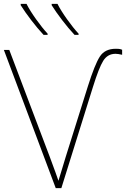

<svg xmlns="http://www.w3.org/2000/svg" viewBox="-20 -972 651 992"><path d="M577 -694Q589 -694 611 -689V-715Q601 -719 593.5 -719.5Q586 -720 578 -720Q522 -720 496 -680Q470 -640 434 -526L320 -163Q300 -98 294.5 -79Q289 -60 282 -38Q274 -61 267 -80.5Q260 -100 237 -162L28 -714H0L268 0H297L460 -522Q491 -622 513.5 -658Q536 -694 577 -694ZM117 -952H87V-945Q109 -910 141.5 -867.5Q174 -825 205 -792H226V-798Q199 -827 166.5 -872.5Q134 -918 117 -952ZM277 -952H247V-945Q269 -910 301.5 -867.5Q334 -825 365 -792H386V-798Q359 -827 326.5 -872.5Q294 -918 277 -952Z"/></svg>

Font: Noto Sans UI Thin
Style: Regular
Weight: 250
Designer: Monotype Design Team
Foundry: Monotype Imaging Inc.
Version: Version 1.901